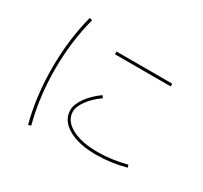

<svg xmlns="http://www.w3.org/2000/svg" viewBox="-162 -986 1324 1253"><g transform="rotate(30 500.0 -360.0)"><path d="M440.4 -639.6V-660.2H860.4V-639.6ZM179.7 -762.7 200.2 -756.8Q150.4 -567.4 150.4 -359.9Q150.4 -152.3 200.2 37.1L179.7 43Q129.9 -146.5 129.9 -360.4Q129.9 -574.2 179.7 -762.7ZM370.1 -179.7Q370.1 -222.7 406.7 -273.9Q443.4 -325.2 503.9 -368.2L515.6 -351.6Q459 -311.5 424.3 -264.6Q389.6 -217.8 389.6 -179.7Q389.6 -111.3 463.4 -70.8Q537.1 -30.3 660.2 -30.3Q766.6 -30.3 877 -59.6L882.8 -40Q769.5 -9.8 660.2 -9.8Q528.3 -9.8 449.2 -56.2Q370.1 -102.5 370.1 -179.7Z"/></g></svg>

Font: Mgen+ 1m thin
Style: Regular
Weight: 100
Designer: [Source Han Sans]
Ryoko NISHIZUKA  (kana & ideographs); Paul D. Hunt (Latin, Greek & Cyrillic); Wenlong ZHANG  (bopomofo
Version: Version 1.059.20150602